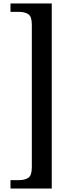

<svg xmlns="http://www.w3.org/2000/svg" viewBox="-20 -819 404 1098"><path d="M276 259H40V211H91Q121 211 141.5 198Q162 185 162 138V-678Q162 -725 141.5 -738Q121 -751 91 -751H40V-799H276Z"/></svg>

Font: Noto Serif Sinhala SemiCondensed SemiBold
Style: Regular
Weight: 600
Width: 4
Designer: Jelle Bosma - Monotype Design Team
Foundry: Monotype Imaging Inc.
Version: Version 2.007; ttfautohint (v1.8.4.7-5d5b)